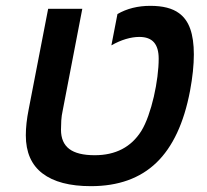

<svg xmlns="http://www.w3.org/2000/svg" viewBox="-20 -634 716 664"><path d="M294.4 9.8Q184.6 9.8 127 -34.2Q69.3 -78.1 69.3 -166Q69.3 -206.5 79.1 -255.4L146.5 -603.5H264.6L196.8 -251.5Q192.9 -233.9 191.9 -217.3Q190.9 -200.7 190.9 -185.5Q190.9 -140.6 219.5 -118.9Q248 -97.2 307.6 -97.2Q416 -97.2 468.8 -181.2Q481.9 -202.6 492.9 -233.6Q503.9 -264.6 512 -299.6Q520 -334.5 524.4 -368.9Q528.8 -403.3 528.8 -431.2Q528.8 -468.8 512.5 -487.5Q496.1 -506.3 461.9 -506.3Q439.9 -506.3 415.3 -499Q390.6 -491.7 365.2 -477.1L386.2 -585.4Q435.1 -613.8 500 -613.8Q564.9 -613.8 599.1 -588.4Q625.5 -569.3 637.9 -534.2Q650.4 -499 650.4 -445.8Q650.4 -390.6 637.2 -319.8Q605.5 -152.8 521 -71.5Q436.5 9.8 294.4 9.8Z"/></svg>

Font: Arimo SemiBold
Style: Italic
Weight: 600
Italic angle: -12°
Version: Version 1.33